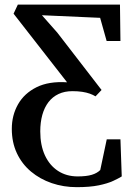

<svg xmlns="http://www.w3.org/2000/svg" viewBox="-20 -556 560 813"><path d="M305 236.5Q249 236.5 199.2 219.5Q149.5 202.5 111.2 170.5Q73 138.5 51.5 92.8Q30 47 30 -10.5Q30 -68 56.5 -114.5Q83 -161 135 -186.8Q187 -212.5 264 -207.5L37.5 -498L55.5 -536.5H488L490 -382.5H431.5L404 -480.5L157.5 -491.5L222.5 -418L410 -175L384.5 -148Q374 -154.5 360 -159.5Q346 -164.5 328 -167.2Q310 -170 286.5 -170Q253.5 -170 228 -158Q202.5 -146 185.2 -123.5Q168 -101 159.2 -69.5Q150.5 -38 150.5 0.5Q150.5 59 170.2 101.8Q190 144.5 225.8 167.8Q261.5 191 309 191Q346 191 368.5 184.2Q391 177.5 404.5 164L432 34H490L495.5 191Q482 199.5 458.8 210.2Q435.5 221 398 228.8Q360.5 236.5 305 236.5Z"/></svg>

Font: Merriweather 60pt Medium
Style: Regular
Weight: 500
Version: Version 2.100